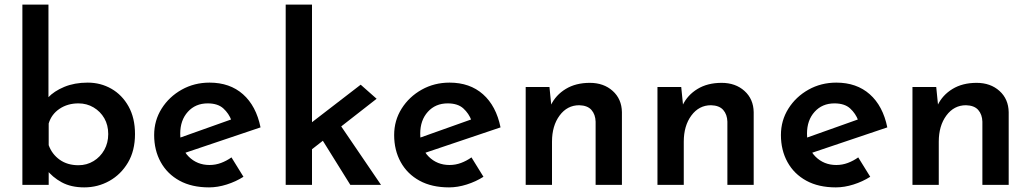

<svg xmlns="http://www.w3.org/2000/svg" viewBox="-20 -801 4468 832"><path d="M345 11Q288 11 247.5 -11Q207 -33 180 -68L191 -97V0H77V-781H190V-338L188 -378Q214 -406 258.5 -424.5Q303 -443 360 -443Q416 -443 462.5 -416.5Q509 -390 537 -340Q565 -290 565 -220Q565 -148 534.5 -96.5Q504 -45 454 -17Q404 11 345 11ZM320 -85Q356 -85 385.5 -103Q415 -121 432 -151.5Q449 -182 449 -220Q449 -259 432 -288.5Q415 -318 385.5 -335.5Q356 -353 320 -353Q273 -353 238 -329.5Q203 -306 191 -266V-172Q205 -133 238.5 -109Q272 -85 320 -85Z M886 11Q811 11 758 -18Q705 -47 676.5 -98.5Q648 -150 648 -216Q648 -279 680.5 -330.5Q713 -382 767.5 -412.5Q822 -443 888 -443Q976 -443 1033 -392.5Q1090 -342 1109 -249L768 -134L742 -198L1006 -292L983 -279Q972 -309 948 -331Q924 -353 880 -353Q827 -353 794 -316.5Q761 -280 761 -222Q761 -159 797.5 -122.5Q834 -86 888 -86Q914 -86 938 -95Q962 -104 983 -119L1035 -35Q1002 -14 962.5 -1.5Q923 11 886 11Z M1218 0V-781H1332V0ZM1437 -285 1631 0H1498L1361 -220ZM1297 -127 1286 -236 1543 -434 1612 -373Z M1926 11Q1851 11 1798 -18Q1745 -47 1716.5 -98.5Q1688 -150 1688 -216Q1688 -279 1720.5 -330.5Q1753 -382 1807.5 -412.5Q1862 -443 1928 -443Q2016 -443 2073 -392.5Q2130 -342 2149 -249L1808 -134L1782 -198L2046 -292L2023 -279Q2012 -309 1988 -331Q1964 -353 1920 -353Q1867 -353 1834 -316.5Q1801 -280 1801 -222Q1801 -159 1837.5 -122.5Q1874 -86 1928 -86Q1954 -86 1978 -95Q2002 -104 2023 -119L2075 -35Q2042 -14 2002.5 -1.5Q1963 11 1926 11Z M2361 -424 2370 -334 2367 -345Q2388 -389 2431.5 -415.5Q2475 -442 2536 -442Q2596 -442 2635 -407Q2674 -372 2675 -315V0H2561V-274Q2560 -305 2543 -324.5Q2526 -344 2490 -345Q2438 -345 2405 -300.5Q2372 -256 2372 -187V0H2258V-424Z M2932 -424 2941 -334 2938 -345Q2959 -389 3002.5 -415.5Q3046 -442 3107 -442Q3167 -442 3206 -407Q3245 -372 3246 -315V0H3132V-274Q3131 -305 3114 -324.5Q3097 -344 3061 -345Q3009 -345 2976 -300.5Q2943 -256 2943 -187V0H2829V-424Z M3602 11Q3527 11 3474 -18Q3421 -47 3392.5 -98.5Q3364 -150 3364 -216Q3364 -279 3396.5 -330.5Q3429 -382 3483.5 -412.5Q3538 -443 3604 -443Q3692 -443 3749 -392.5Q3806 -342 3825 -249L3484 -134L3458 -198L3722 -292L3699 -279Q3688 -309 3664 -331Q3640 -353 3596 -353Q3543 -353 3510 -316.5Q3477 -280 3477 -222Q3477 -159 3513.5 -122.5Q3550 -86 3604 -86Q3630 -86 3654 -95Q3678 -104 3699 -119L3751 -35Q3718 -14 3678.5 -1.5Q3639 11 3602 11Z M4037 -424 4046 -334 4043 -345Q4064 -389 4107.5 -415.5Q4151 -442 4212 -442Q4272 -442 4311 -407Q4350 -372 4351 -315V0H4237V-274Q4236 -305 4219 -324.5Q4202 -344 4166 -345Q4114 -345 4081 -300.5Q4048 -256 4048 -187V0H3934V-424Z"/></svg>

Font: Reem Kufi Fun Medium
Style: Regular
Weight: 500
Designer: Khaled Hosny
Version: Version 1.005